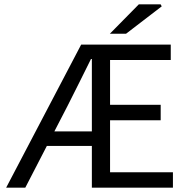

<svg xmlns="http://www.w3.org/2000/svg" viewBox="-20 -861 862 881"><path d="M8.3 0 352.4 -656.3H763.5V-585.6H485V-380H717.3V-309.3H485V-70.7H773.5V0H401.5V-590.3H397.5Q371.3 -537.3 344.3 -483.3Q317.4 -429.3 290.3 -375.8L96.1 0ZM157.8 -191.4V-258H451.6V-191.4ZM484.2 -706.3 616.9 -841H717.1L722.1 -831.9L558.5 -706.3Z"/></svg>

Font: Source Sans 3
Style: Regular
Weight: 200
Designer: Paul D. Hunt
Foundry: Adobe
Version: Version 3.046;hotconv 1.0.118;makeotfexe 2.5.65603